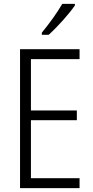

<svg xmlns="http://www.w3.org/2000/svg" viewBox="-20 -967 480 987"><path d="M365 -939V-947H300C273 -900 235 -848 195 -799V-788H230C273 -826 335 -895 365 -939ZM389 0V-51H139V-349H375V-399H139V-663H389V-714H83V0Z"/></svg>

Font: Noto Sans Devanagari Condensed Light
Style: Regular
Weight: 300
Width: 3
Designer: Jelle Bosma - Monotype Design Team
Foundry: Monotype Imaging Inc.
Version: Version 2.004